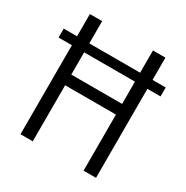

<svg xmlns="http://www.w3.org/2000/svg" viewBox="-159 -817 917 949"><g transform="rotate(30 300.0 -343.0)"><path d="M85 0V-508H9V-559H85V-686H155V-559H445V-686H516V-559H591V-508H516V0H445V-320H155V0ZM155 -508V-381H445V-508Z"/></g></svg>

Font: Chivo Mono Medium ExtraLight
Style: Regular
Weight: 250
Monospace: yes
Version: Version 1.008